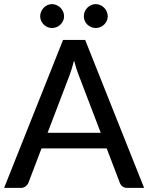

<svg xmlns="http://www.w3.org/2000/svg" viewBox="-20 -912 720 932"><path d="M469 -267.5 362.5 -546Q351 -574.5 339.5 -618Q334 -596.5 328.2 -578Q322.5 -559.5 317 -545L211 -267.5ZM679.5 0H597.5Q583.5 0 574.5 -7Q565.5 -14 561.5 -25L498 -191.5H181.5L118 -25Q114.5 -15.5 105 -7.8Q95.5 0 82 0H0L286 -718H393.5ZM291 -833Q291 -821 286.2 -810.8Q281.5 -800.5 273.5 -792.8Q265.5 -785 254.8 -780.5Q244 -776 232 -776Q220.5 -776 210.2 -780.5Q200 -785 192.2 -792.8Q184.5 -800.5 179.8 -810.8Q175 -821 175 -833Q175 -845 179.8 -855.8Q184.5 -866.5 192.2 -874.5Q200 -882.5 210.2 -887.2Q220.5 -892 232 -892Q244 -892 254.8 -887.2Q265.5 -882.5 273.5 -874.5Q281.5 -866.5 286.2 -855.8Q291 -845 291 -833ZM503 -833Q503 -821 498.2 -810.8Q493.5 -800.5 485.5 -792.8Q477.5 -785 467 -780.5Q456.5 -776 445 -776Q433 -776 422.5 -780.5Q412 -785 404 -792.8Q396 -800.5 391.5 -810.8Q387 -821 387 -833Q387 -845 391.5 -855.8Q396 -866.5 404 -874.5Q412 -882.5 422.5 -887.2Q433 -892 445 -892Q456.5 -892 467 -887.2Q477.5 -882.5 485.5 -874.5Q493.5 -866.5 498.2 -855.8Q503 -845 503 -833Z"/></svg>

Font: Lato 2
Style: Regular
Weight: 500
Designer: Lukasz Dziedzic with Adam Twardoch and Botio Nikoltchev
Foundry: tyPoland Lukasz Dziedzic
Version: Version 2.015; 2015-08-06; http://www.latofonts.com/